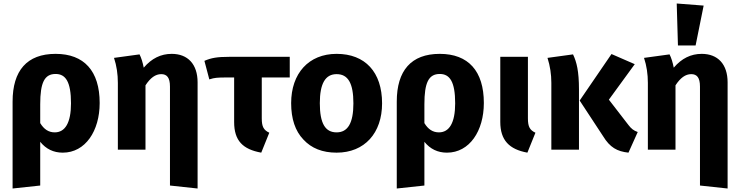

<svg xmlns="http://www.w3.org/2000/svg" viewBox="-20 -856 4238 1098"><path d="M298 -548C134 -548 52 -452 52 -275V222L210 205V-45C243 -4 286 17 339 17C468 17 550 -107 550 -267C550 -450 461 -548 298 -548ZM293 -99C258 -99 231 -117 210 -152V-260C210 -383 234 -433 298 -433C355 -433 386 -389 386 -265C386 -153 352 -99 293 -99Z M962 -548C900 -548 847 -522 802 -469C796 -500 788 -525 778 -545L632 -525C647 -480 654 -432 654 -382V0H812V-368C840 -411 869 -432 902 -432C934 -432 952 -413 952 -361V205L1110 222V-385C1110 -489 1054 -548 962 -548Z M1637 -413V-531H1290C1222 -531 1188 -525 1149 -508L1177 -402C1192 -407 1206 -410 1217 -411C1228 -412 1246 -413 1271 -413H1319V-158C1319 -51 1369 -2 1474 17L1520 -97C1488 -112 1477 -131 1477 -179V-413Z M1905 -548C1745 -548 1645 -436 1645 -266C1645 -177 1668 -107 1715 -58C1761 -8 1824 17 1905 17C2065 17 2165 -95 2165 -265C2165 -444 2068 -548 1905 -548ZM1905 -432C1970 -432 2001 -381 2001 -265C2001 -152 1969 -99 1905 -99C1840 -99 1809 -150 1809 -266C1809 -379 1841 -432 1905 -432Z M2495 -548C2331 -548 2249 -452 2249 -275V222L2407 205V-45C2440 -4 2483 17 2536 17C2665 17 2747 -107 2747 -267C2747 -450 2658 -548 2495 -548ZM2490 -99C2455 -99 2428 -117 2407 -152V-260C2407 -383 2431 -433 2495 -433C2552 -433 2583 -389 2583 -265C2583 -153 2549 -99 2490 -99Z M2999 -531H2841V-159C2841 -54 2892 -2 2996 17L3042 -97C3010 -112 2999 -131 2999 -179Z M3610 -489 3477 -547 3295 -281 3429 -77C3468 -13 3509 10 3574 17L3627 -101C3604 -109 3590 -120 3574 -141L3462 -286ZM3111 -525C3126 -478 3133 -431 3133 -382V0H3291V-345C3291 -448 3278 -501 3257 -545Z M3857 -596H3958L4004 -824L3850 -836ZM3993 -548C3931 -548 3878 -522 3833 -469C3827 -500 3819 -525 3809 -545L3663 -525C3678 -480 3685 -432 3685 -382V0H3843V-368C3871 -411 3900 -432 3933 -432C3965 -432 3983 -413 3983 -361V205L4141 222V-385C4141 -489 4085 -548 3993 -548Z"/></svg>

Font: Fira Sans
Style: Bold
Weight: 700
Designer: Carrois Corporate & Edenspiekermann AG
Foundry: Carrois Corporate GbR & Edenspiekermann AG
Version: Version 4.203